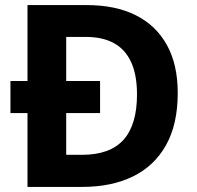

<svg xmlns="http://www.w3.org/2000/svg" viewBox="-20 -734 772 754"><path d="M321 -714Q433 -714 512.5 -674.5Q592 -635 635 -558Q678 -481 678 -369Q678 -246 632 -164Q586 -82 502 -41Q418 0 303 0H88V-290H21V-416H88V-714ZM317 -589H240V-416H373V-290H240V-126H302Q412 -126 465 -185Q518 -244 518 -363Q518 -440 495 -490Q472 -540 427.5 -564.5Q383 -589 317 -589Z"/></svg>

Font: Noto Sans Lao Looped
Style: Bold
Weight: 700
Designer: Mark Frömberg, Ben Mitchell
Foundry: The Fontpad Ltd
Version: Version 1.001